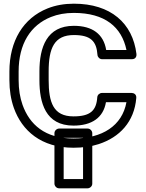

<svg xmlns="http://www.w3.org/2000/svg" viewBox="-20 -766 794 1041"><path d="M378.3 -85C477.8 -85 540.3 -127.9 554.5 -212H665.6C642.4 -84.5 535 -15 378.3 -15C223.7 -15 139.9 -91.4 102.1 -197.9C88.2 -237.1 81 -281.7 81 -332V-378C81 -528.9 145.8 -629.6 256.1 -673.8C292.8 -688.5 334.1 -696 380.5 -696C549.2 -696 639.6 -619.4 665.7 -495H555.7C541.8 -580.6 481.3 -626 380.5 -626C233.5 -626 193.8 -509.6 193.8 -379V-332C193.8 -209.5 225.9 -85 378.3 -85ZM378.3 -135C268.4 -135 243.8 -211.7 243.8 -332V-379C243.8 -504.7 274 -576 380.5 -576C471.8 -576 503.4 -542.6 508.5 -468.3C509.2 -457 519.6 -445 533.4 -445H695.1C717.1 -445 721.2 -462.9 719.9 -473C699.5 -640.3 580.5 -746 380.5 -746C328.7 -746 280.8 -737.5 237.6 -720.2C105.9 -667.5 31 -544.1 31 -378V-332C31 -277 38.9 -226.6 55 -181.1C99.1 -57.1 203.7 35 378.3 35C428.8 35 474.5 28.6 515.3 15.3C628.2 -21.6 708.3 -105.1 718.9 -235C720.6 -255 704.9 -262 694 -262H532.3C521 -262 508.3 -252.5 507.4 -238.7C502.4 -166.3 469.7 -135 378.3 -135ZM430.3 205H325.2V-19H430.3ZM455.3 255C466 255 480.3 245.1 480.3 230V-44C480.3 -54.7 470.4 -69 455.3 -69H300.2C289.5 -69 275.2 -59.1 275.2 -44V230C275.2 240.7 285.1 255 300.2 255Z"/></svg>

Font: Asimov
Style: WidOu
Weight: 500
Designer: Google
Version: Version 2.000980; 2014